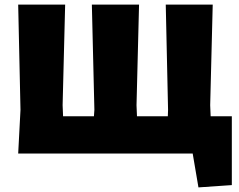

<svg xmlns="http://www.w3.org/2000/svg" viewBox="-20 -667 1040 834"><path d="M987 -162V137L842 147L817 0H59L69 -190L59 -647H263L252 -210L254 -162H388L390 -190L379 -647H584L573 -210L575 -162H709L710 -190L700 -647H904L893 -210L895 -162Z"/></svg>

Font: Luna Sans Black
Style: Regular
Weight: 900
Designer: Juan Pablo del Peral
Foundry: Huerta Tipografica
Version: Version 2.001; ttfautohint (v1.5)